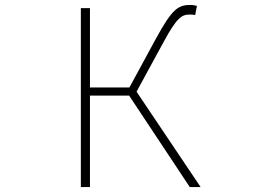

<svg xmlns="http://www.w3.org/2000/svg" viewBox="-20 -759 1040 779"><path d="M308 0H345V-371H504L750 0H794L534 -387L644 -589C698 -689 718 -700 750 -700C757 -700 763 -700 772 -698L779 -735C772 -737 763 -739 753 -739C702 -739 678 -722 612 -601L505 -404H345V-726H308Z"/></svg>

Font: Harano Aji Gothic ExtraLight
Style: Regular
Weight: 250
Foundry: Masamichi Hosoda
Version: HaranoAjiGothic-ExtraLight version 20230610;ttx 4.39.4